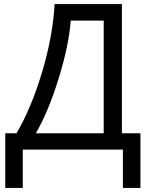

<svg xmlns="http://www.w3.org/2000/svg" viewBox="-20 -734 731 942"><path d="M668.9 188H583V0H91.8V188H5.9V-80.1H61Q133.3 -203.1 186 -378.4Q238.8 -553.7 248 -713.9H578.1V-80.1H668.9ZM488.8 -80.1V-632.8H327.1Q317.9 -511.2 267.8 -349.1Q217.8 -187 155.8 -80.1Z"/></svg>

Font: Noto Sans Southeast Asian
Style: Regular
Weight: 400
Designer: Monotype Design Team
Foundry: Monotype Imaging Inc.
Version: Version 1.06 uh; ttfautohint (v1.4.1)